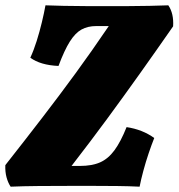

<svg xmlns="http://www.w3.org/2000/svg" viewBox="-34 -699 672 722"><path d="M6 3Q-4 -12 -9.5 -32.5Q-15 -53 -14 -78Q60 -172 125 -256.5Q190 -341 251 -424.5Q312 -508 375 -601H328Q296 -601 272.5 -588Q249 -575 228.5 -542.5Q208 -510 186 -451Q118 -454 80 -482Q93 -510 104 -545Q115 -580 123.5 -615.5Q132 -651 137 -679Q164 -678 206 -677Q248 -676 292.5 -676Q337 -676 369 -676Q405 -676 446.5 -676Q488 -676 528.5 -677Q569 -678 599 -679Q620 -648 617 -600Q553 -508 492.5 -423Q432 -338 369.5 -253Q307 -168 235 -75H266Q312 -75 342.5 -88.5Q373 -102 396.5 -134Q420 -166 442 -221Q502 -212 546 -180Q536 -155 525 -122.5Q514 -90 505 -56.5Q496 -23 491 3Q452 1 406 0.5Q360 0 315.5 0Q271 0 234 0Q170 0 111 0.5Q52 1 6 3Z"/></svg>

Font: Vollkorn Black
Style: Italic
Weight: 900
Italic angle: -11°
Designer: Friedrich Althausen
Foundry: Friedrich Althausen
Version: Version 5.000; ttfautohint (v1.8.3)